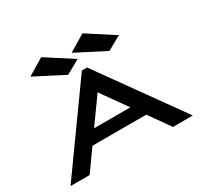

<svg xmlns="http://www.w3.org/2000/svg" viewBox="-172 -1069 1345 1289"><g transform="rotate(-30 500.0 -424.0)"><path d="M386 -655 494 -715 288 -848 160 -771ZM706 -655 814 -715 608 -848 480 -771ZM820 0H974L520 -634H480L26 0H174L289 -161H706ZM498 -454 638 -257H357Z"/></g></svg>

Font: Inconsolata UltraExpanded
Style: Bold
Weight: 700
Width: 9
Monospace: yes
Designer: Raph Levien, Cyreal, Brenton Simpson
Foundry: Raph Levien, Cyreal, Google
Version: Version 3.100